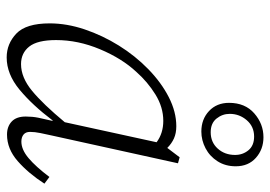

<svg xmlns="http://www.w3.org/2000/svg" viewBox="-137 -659 809 575"><g transform="rotate(90 267.5 -371.5)"><path d="M100 -135Q100 -79 119.5 -54.5Q139 -30 172 -30Q212 -30 252 -63Q292 -96 346 -161L406 -436Q379 -456 342 -456Q301 -456 263 -432.5Q225 -409 195 -375Q155 -332 127.5 -266.5Q100 -201 100 -135ZM383 12Q359 12 344 -2Q329 -16 329 -44Q329 -64 332.5 -81.5Q336 -99 342 -124L341 -125Q295 -64 248.5 -25.5Q202 13 152 13Q111 13 80.5 -16Q50 -45 50 -116Q50 -167 68 -220.5Q86 -274 116.5 -323Q147 -372 187 -411Q227 -450 271 -472.5Q315 -495 358 -495Q379 -495 394.5 -488Q410 -481 423 -468L451 -505L469 -500L386 -123Q382 -105 378.5 -88Q375 -71 375 -57Q375 -44 383 -37.5Q391 -31 404 -31Q428 -31 453.5 -52.5Q479 -74 510 -115L530 -100Q499 -52 462.5 -20Q426 12 383 12ZM374 -570Q337 -570 312.5 -593Q288 -616 288 -653Q288 -701 319.5 -728.5Q351 -756 391 -756Q427 -756 452.5 -733.5Q478 -711 478 -673Q478 -642 463 -618.5Q448 -595 424 -582.5Q400 -570 374 -570ZM376 -598Q406 -598 425 -619Q444 -640 444 -671Q444 -694 430 -711Q416 -728 389 -728Q359 -728 340 -706Q321 -684 321 -655Q321 -633 335 -615.5Q349 -598 376 -598Z"/></g></svg>

Font: Source Serif 4 SmText Light
Style: Italic
Weight: 300
Italic angle: -12°
Designer: Frank Grießhammer
Foundry: Adobe
Version: Version 4.005;hotconv 1.1.0;makeotfexe 2.6.0